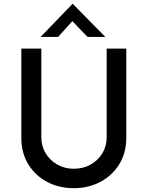

<svg xmlns="http://www.w3.org/2000/svg" viewBox="-20 -980 775 1008"><path d="M197 -259Q197 -213 219.5 -175.5Q242 -138 281 -116Q320 -94 367 -94Q417 -94 456 -116Q495 -138 517.5 -175.5Q540 -213 540 -259V-725H643V-256Q643 -177 606 -117.5Q569 -58 506.5 -25Q444 8 367 8Q290 8 227.5 -25Q165 -58 128.5 -117.5Q92 -177 92 -256V-725H197ZM440 -786 349 -880 377 -888 285 -786H193L361 -960H362L533 -786Z"/></svg>

Font: Reem Kufi
Style: Regular
Weight: 400
Designer: Khaled Hosny
Version: Version 1.6